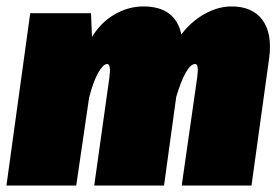

<svg xmlns="http://www.w3.org/2000/svg" viewBox="-28 -577 863 597"><path d="M692 -557Q757 -557 788 -515Q819 -473 809 -397L754 0H537L585 -335Q591 -378 579 -378Q551 -378 520 -276L482 0H265L312 -335Q318 -378 305 -378Q293 -378 277.5 -351Q262 -324 249 -273L209 0H-8L66 -536H255L258 -462Q285 -507 328 -532Q371 -557 418 -557Q517 -557 536 -470Q566 -510 608 -533.5Q650 -557 692 -557Z"/></svg>

Font: Fira Sans Ultra
Style: Italic
Weight: 950
Italic angle: -8°
Designer: Carrois Corporate & Edenspiekermann AG
Foundry: Carrois Corporate GbR & Edenspiekermann AG
Version: Version 4.203;PS 004.203;hotconv 1.0.88;makeotf.lib2.5.64775